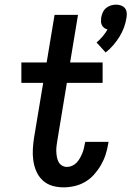

<svg xmlns="http://www.w3.org/2000/svg" viewBox="-20 -799 566 827"><path d="M435 -573 396 -616Q410 -628 422 -642Q434 -656 443 -672Q435 -674 428.5 -679Q422 -684 418.5 -691.5Q415 -699 415 -707.5Q415 -716 416 -724Q418 -735 423 -746Q428 -757 437 -764.5Q446 -772 457.5 -775.5Q469 -779 480 -779Q491 -779 501 -775.5Q511 -772 517.5 -764.5Q524 -757 525.5 -746Q527 -735 525 -724Q522 -703 514.5 -682Q507 -661 495 -641.5Q483 -622 468 -604.5Q453 -587 435 -573ZM254 8Q228 8 204.5 1Q181 -6 163.5 -22.5Q146 -39 136.5 -61Q127 -83 123.5 -107.5Q120 -132 121.5 -157.5Q123 -183 127 -208L166 -442H72V-530H181L215 -735H316L282 -530H422V-442H268L227 -194Q225 -182 223.5 -170Q222 -158 222.5 -146Q223 -134 225 -123Q227 -112 232 -102Q237 -92 247 -86Q257 -80 268 -80Q280 -80 291 -85Q302 -90 310 -98.5Q318 -107 324 -117.5Q330 -128 334.5 -139Q339 -150 341.5 -161Q344 -172 346 -183Q347 -184 347 -185.5Q347 -187 347 -188H448Q447 -186 446.5 -183.5Q446 -181 446 -179Q442 -155 434.5 -132Q427 -109 414.5 -87.5Q402 -66 385 -47Q368 -28 346.5 -15.5Q325 -3 301 2.5Q277 8 254 8Z"/></svg>

Font: Iosevka Slab Semibold Oblique
Style: Regular
Weight: 600
Italic angle: -9°
Monospace: yes
Designer: Belleve Invis
Foundry: Belleve Invis
Version: Version 11.1.1; ttfautohint (v1.8.3)